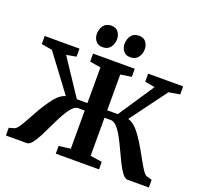

<svg xmlns="http://www.w3.org/2000/svg" viewBox="-159 -1153 1407 1336"><g transform="rotate(20 545.0 -485.0)"><path d="M16 0V-57L54.5 -68Q68 -72 85.2 -97Q102.5 -122 122.5 -159Q142.5 -196 165.8 -237Q189 -278 215 -314Q230 -336 245.5 -353.5Q261 -371 278 -383Q295 -395 314 -400.5L113 -669.5L33 -683.5V-743H290.5V-683.5L218 -670.5L393.5 -406H472V-670.5L391 -683.5V-743H700V-683.5L618.5 -670.5V-406H697L873 -670L799 -683.5V-743H1058V-683.5L976 -669.5L776.5 -399.5Q796 -394.5 812.8 -382.2Q829.5 -370 845 -352.8Q860.5 -335.5 875.5 -313.5Q901 -277.5 924.2 -236.5Q947.5 -195.5 967.8 -158.8Q988 -122 1005 -97Q1022 -72 1035.5 -68L1074.5 -57V0H917Q898 0 878.2 -25.5Q858.5 -51 838.5 -90.8Q818.5 -130.5 798 -175.5Q777.5 -220.5 756 -260.2Q734.5 -300 711.8 -325.5Q689 -351 665 -351H618.5V-68.5L705.5 -56V0H385.5V-57L472 -68V-351H425.5Q401.5 -351 378.8 -325.5Q356 -300 334.2 -260.2Q312.5 -220.5 291.5 -175.5Q270.5 -130.5 250.2 -90.8Q230 -51 210 -25.5Q190 0 170.5 0ZM436.5 -807.5Q403 -807.5 385.8 -830Q368.5 -852.5 368.5 -882Q368.5 -917.5 387.8 -943.5Q407 -969.5 445 -969.5H446Q479.5 -969.5 496.8 -947Q514 -924.5 514 -895Q514 -859.5 494.8 -833.5Q475.5 -807.5 437.5 -807.5ZM641.5 -807.5Q608 -807.5 590.8 -830Q573.5 -852.5 573.5 -882Q573.5 -917.5 592.8 -943.5Q612 -969.5 650 -969.5H651Q684.5 -969.5 701.8 -947Q719 -924.5 719 -895Q719 -859.5 699.8 -833.5Q680.5 -807.5 642.5 -807.5Z"/></g></svg>

Font: Merriweather 28pt
Style: Bold
Weight: 700
Version: Version 2.100